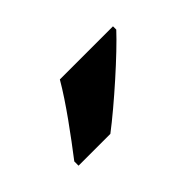

<svg xmlns="http://www.w3.org/2000/svg" viewBox="-34 -893 414 414"><g transform="rotate(-45 172.5 -686.0)"><path d="M305 -756V-766H143C117 -721 73 -662 40 -619V-606H137C187 -644 271 -719 305 -756Z"/></g></svg>

Font: Noto Sans Devanagari SemiCondensed
Style: Bold
Weight: 700
Width: 4
Designer: Jelle Bosma - Monotype Design Team
Foundry: Monotype Imaging Inc.
Version: Version 2.004